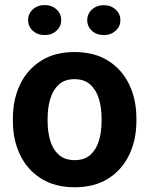

<svg xmlns="http://www.w3.org/2000/svg" viewBox="-20 -749 604 778"><path d="M32.2 -258.8V-269Q32.2 -346.2 61.5 -407Q90.8 -467.8 146.5 -502.9Q202.1 -538.1 281.7 -538.1Q362.3 -538.1 418.2 -502.9Q474.1 -467.8 503.4 -407Q532.7 -346.2 532.7 -269V-258.8Q532.7 -182.1 503.4 -121.3Q474.1 -60.5 418.5 -25.4Q362.8 9.8 282.7 9.8Q202.6 9.8 146.7 -25.4Q90.8 -60.5 61.5 -121.3Q32.2 -182.1 32.2 -258.8ZM172.9 -269V-258.8Q172.9 -214.8 183.6 -179Q194.3 -143.1 218.5 -121.6Q242.7 -100.1 282.7 -100.1Q322.3 -100.1 346.2 -121.6Q370.1 -143.1 380.9 -179Q391.6 -214.8 391.6 -258.8V-269Q391.6 -312 380.9 -348.1Q370.1 -384.3 345.9 -406.2Q321.8 -428.2 281.7 -428.2Q242.2 -428.2 218.3 -406.2Q194.3 -384.3 183.6 -348.1Q172.9 -312 172.9 -269ZM93.8 -667.5Q93.8 -693.4 113 -710.9Q132.3 -728.5 160.6 -728.5Q189.9 -728.5 209 -710.9Q228 -693.4 228 -667.5Q228 -642.1 209 -624.5Q189.9 -606.9 160.6 -606.9Q132.3 -606.9 113 -624.5Q93.8 -642.1 93.8 -667.5ZM333.5 -667Q333.5 -692.9 352.5 -710.4Q371.6 -728 400.4 -728Q429.2 -728 448.5 -710.4Q467.8 -692.9 467.8 -667Q467.8 -641.6 448.5 -624.3Q429.2 -606.9 400.4 -606.9Q371.6 -606.9 352.5 -624.3Q333.5 -641.6 333.5 -667Z"/></svg>

Font: Vazirmatn RD UI FD
Style: Bold
Weight: 700
Designer: Saber Rastikerdar
Foundry: Saber Rastikerdar
Version: Version 33.003